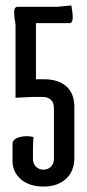

<svg xmlns="http://www.w3.org/2000/svg" viewBox="-20 -675 320 705"><path d="M112 -384H141Q194 -384 223.5 -358Q253 -332 253 -282V-96Q253 -46 222 -18Q191 10 139.5 10Q88 10 57 -16.5Q26 -43 26 -84V-146Q26 -164 50 -171Q64 -175 77 -175Q90 -175 103 -172Q101 -148 101 -121V-92Q101 -74 112 -63Q123 -52 139.5 -52Q156 -52 167 -63Q178 -74 178 -92V-279Q178 -298 167 -308.5Q156 -319 137 -319H96L37 -316V-585Q32 -611 32 -630.5Q32 -650 45 -650H190L242 -655Q247 -629 247 -609.5Q247 -590 234 -590H112Z"/></svg>

Font: el_Medula One
Style: Regular
Weight: 400
Designer: Luciano Vergara
Foundry: Luciano Vergara
Version: Version 1.002 August 17, 2020